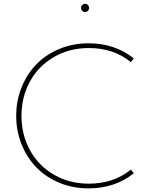

<svg xmlns="http://www.w3.org/2000/svg" viewBox="-20 -996 790 1030"><path d="M454.6 -763.7Q596.2 -763.7 697.8 -682.6L682.1 -662.6Q589.8 -738.3 456.5 -738.3Q352.1 -738.3 269 -689.9Q186 -641.6 140.6 -558.6Q95.2 -475.6 95.2 -374.5Q95.2 -273.4 140.6 -190.4Q186 -107.4 269 -59.1Q352.1 -10.7 456.5 -10.7Q589.8 -10.7 682.1 -86.4L697.8 -66.4Q596.2 14.6 454.6 14.6Q371.6 14.6 299.3 -15.1Q227.1 -44.9 176.3 -96.7Q125.5 -148.4 96.2 -220.5Q66.9 -292.5 66.9 -374.5Q66.9 -456.5 96.2 -528.6Q125.5 -600.6 176.3 -652.3Q227.1 -704.1 299.3 -733.9Q371.6 -763.7 454.6 -763.7ZM451.7 -938.2Q445.3 -931.6 436.5 -931.6Q427.7 -931.6 421.1 -938.2Q414.6 -944.8 414.6 -953.6Q414.6 -962.4 421.1 -969Q427.7 -975.6 436.5 -975.6Q445.3 -975.6 451.7 -969Q458 -962.4 458 -953.6Q458 -944.8 451.7 -938.2Z"/></svg>

Font: Spartan MB Thin
Style: Regular
Weight: 100
Designer: Matt Bailey, Mirko Velimirovic
Foundry: Matt Bailey
Version: Version 1.005